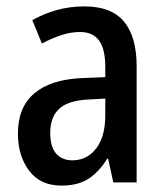

<svg xmlns="http://www.w3.org/2000/svg" viewBox="-20 -570 513 600"><path d="M244 -550Q328 -550 367.5 -502.5Q407 -455 407 -363V0H334L318 -74H315Q289 -32 256 -11Q223 10 172 10Q106 10 71 -36.5Q36 -83 36 -153Q36 -235 87.5 -278.5Q139 -322 237 -326L309 -329V-360Q309 -417 289.5 -443.5Q270 -470 230 -470Q202 -470 172.5 -460.5Q143 -451 111 -434L81 -507Q116 -527 157 -538.5Q198 -550 244 -550ZM256 -259Q193 -256 165 -230Q137 -204 137 -155Q137 -111 155.5 -90Q174 -69 206 -69Q252 -69 280.5 -106Q309 -143 309 -210V-262Z"/></svg>

Font: Noto Sans Ethiopic Condensed Medium
Style: Regular
Weight: 500
Width: 3
Designer: Monotype Design Team
Foundry: Monotype Imaging Inc.
Version: Version 2.102; ttfautohint (v1.8.4.7-5d5b)